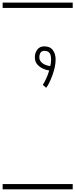

<svg xmlns="http://www.w3.org/2000/svg" viewBox="-20 -990 570 1453"><path d="M352.5 -456.5Q306.2 -463.9 274.9 -489.5Q243.7 -515.1 243.7 -554.7Q243.7 -589.8 262.2 -614.5Q280.8 -639.2 314.9 -639.2Q359.4 -639.2 380.1 -610.6Q400.9 -582 400.9 -539.6Q400.9 -485.8 375.7 -418.2Q350.6 -350.6 329.1 -325.7L303.7 -348.1Q311.5 -357.4 326.9 -389.6Q342.3 -421.9 352.5 -456.5ZM360.8 -489.7Q366.7 -520 366.7 -539.6Q366.7 -572.8 355 -588.9Q343.3 -605 314.9 -605Q297.4 -605 287.6 -592.3Q277.8 -579.6 277.8 -554.7Q277.8 -530.8 299.6 -512.9Q321.3 -495.1 360.8 -489.7ZM0 402.8H530.3V442.9H0ZM0 -970.2H530.3V-930.2H0Z"/></svg>

Font: AzarMehrMSRS1
Style: Regular
Weight: 1
Designer: Amin Abedi
Version: Version 1.00